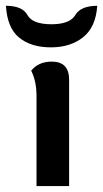

<svg xmlns="http://www.w3.org/2000/svg" viewBox="-66 -630 349 650"><path d="M57.6 0V-305.7Q57.6 -355 39.6 -390.6Q64 -421.4 109.4 -421.4Q168 -421.4 168 -359.9V0ZM106.4 -469.7Q39.1 -469.7 -1.2 -502.7Q-41.5 -535.6 -45.9 -610.4Q9.8 -610.4 26.9 -579.1Q43.9 -547.9 108.4 -547.9Q170.4 -547.9 189 -579.1Q207.5 -610.4 263.2 -610.4Q258.3 -538.1 215.3 -503.9Q172.4 -469.7 106.4 -469.7Z"/></svg>

Font: ALMAS
Style: Bold
Weight: 700
Designer: ALMAS Font/ by Husham Jawad Kadhim, derived from the Bainsely font by/ Paul James MIller
Foundry: High-Logic / Made with FontCreator
Version: Version 1.411;September 19, 2021;FontCreator 14.0.0.2814 32-